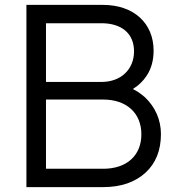

<svg xmlns="http://www.w3.org/2000/svg" viewBox="-20 -765 733 785"><path d="M402 0C475 0 532 -20 575 -59C617 -98 638 -150 638 -217C638 -276 614 -328 573 -367C558 -380 542 -392 523 -401C546 -415 565 -433 580 -456C599 -485 608 -519 608 -558C608 -670 527 -745 401 -745H88V0ZM168 -670H395C475 -670 528 -630 528 -555C528 -482 475 -430 395 -430H168ZM168 -358H402C497 -358 558 -303 558 -216C558 -128 497 -75 402 -75H168Z"/></svg>

Font: Plus Jakarta Sans
Style: Regular
Weight: 400
Designer: Gumpita Rahayu
Foundry: Tokotype
Version: Version 2.071;gftools[0.9.30]